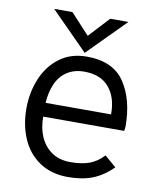

<svg xmlns="http://www.w3.org/2000/svg" viewBox="-81 -769 681 838"><g transform="rotate(10 259.5 -350.0)"><path d="M277.5 6Q203 6 150.8 -29.2Q98.5 -64.5 72.8 -124.5Q47 -184.5 47 -257Q47 -328.5 72.5 -390Q98 -451.5 147.8 -488.8Q197.5 -526 268.5 -526Q385 -526 436 -449.8Q487 -373.5 487 -254L484.5 -235H125.5Q125.5 -184.5 142 -147Q159 -107 193.2 -83.5Q227.5 -60 276 -60Q325.5 -60 359.8 -72.2Q394 -84.5 423 -115.5L474 -71.5Q432 -30 386 -12Q340 6 277.5 6ZM415.5 -296V-299Q415.5 -372 378.2 -415.8Q341 -459.5 268.5 -459.5Q223.5 -459.5 191.8 -438.2Q160 -417 144 -379.5Q128 -342 125.5 -296ZM255.5 -540.5 91 -706.5H172L255.5 -616L339.5 -706.5H420Z"/></g></svg>

Font: Acari Sans
Style: Regular
Weight: 400
Designer: Alfredo Marco Pradil and Stefan Peev (font) & Cristiano Sobral (main changes)
Foundry: Alfredo Marco Pradil and Stefan Peev (font) & Cristiano Sobral (main changes)
Version: Version 1.063; ttfautohint (v1.8.3)